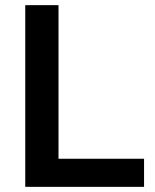

<svg xmlns="http://www.w3.org/2000/svg" viewBox="-20 -725 600 745"><path d="M78 0V-705H207V-109H539V0Z"/></svg>

Font: Mulish ExtraLight
Style: Bold
Weight: 700
Version: Version 3.603